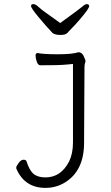

<svg xmlns="http://www.w3.org/2000/svg" viewBox="-20 -744 540 934"><path d="M201 170Q102 170 61 80Q59 77 59 71Q59 65 70.5 49Q82 33 94.5 33Q107 33 109 41Q123 85 143.5 102Q164 119 201 119Q276 119 316 42Q335 3 335 -51V-433Q285 -427 237 -427Q189 -427 177 -426.5Q165 -426 159 -443.5Q153 -461 153 -473.5Q153 -486 163 -486Q191 -480 261.5 -480Q332 -480 362 -490Q382 -489 391 -462Q396 -451 396 -447Q396 -443 393.5 -436.5Q391 -430 391 -416L389 -50Q389 86 297 143Q254 170 201 170ZM236 -583Q202 -619 166.5 -662Q131 -705 131 -714.5Q131 -724 142 -724Q153 -724 166.5 -711Q180 -698 211 -676.5Q242 -655 273 -632Q371 -703 382.5 -713.5Q394 -724 402 -724Q414 -724 414 -713Q414 -710 404 -694Q366 -643 320 -597L308 -584Q299 -574 274 -574Q249 -574 236 -583ZM404 -694Z"/></svg>

Font: LXGW WenKai Mono TC Light
Style: Regular
Weight: 300
Designer: LXGW / Fontworks Inc.
Foundry: LXGW / Fontworks Inc.
Version: Version 1.330